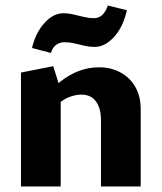

<svg xmlns="http://www.w3.org/2000/svg" viewBox="-20 -676 586 696"><path d="M346 0V-241Q346 -283 328 -308Q310 -333 275 -333Q258 -333 239 -327Q220 -321 204 -309.5Q188 -298 178 -281L140 -322Q169 -357 200.5 -381.5Q232 -406 266.5 -419Q301 -432 340 -432Q382 -432 416.5 -413.5Q451 -395 470.5 -361Q490 -327 490 -281V0ZM56 0V-413L173 -436L200 -350V0ZM165 -484 96 -502Q109 -557 141 -592.5Q173 -628 210 -628Q228 -628 246.5 -623.5Q265 -619 284.5 -614.5Q304 -610 320 -610Q338 -610 350.5 -621.5Q363 -633 371 -656L440 -639Q426 -577 393 -541.5Q360 -506 324 -506Q304 -506 285 -510.5Q266 -515 248.5 -519Q231 -523 214 -523Q196 -523 182.5 -512.5Q169 -502 165 -484Z"/></svg>

Font: Ysabeau Infant ExtraBold
Style: Regular
Weight: 800
Designer: Christian Thalmann (Catharsis Fonts)
Version: Version 2.001;gftools[0.9.30]; featfreeze: ss01,ss02,lnum